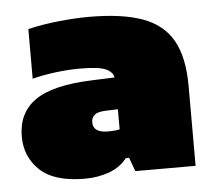

<svg xmlns="http://www.w3.org/2000/svg" viewBox="-40 -795 608 543"><g transform="rotate(-5 263.5 -523.5)"><path d="M180.5 -296Q93.5 -296 53 -334.2Q12.5 -372.5 12.5 -430Q12.5 -497.5 62.2 -532.5Q112 -567.5 224 -571.5L288.5 -574Q285.5 -590 265.8 -598.8Q246 -607.5 192 -607.5Q160.5 -607.5 124.2 -603Q88 -598.5 57.5 -590.5V-731.5Q99.5 -741.5 145.8 -746.2Q192 -751 231.5 -751Q325 -751 383 -730Q441 -709 468 -661Q495 -613 495 -531.5V-305H324L309.5 -344H300.5Q280.5 -318.5 248.5 -307.2Q216.5 -296 180.5 -296ZM214.5 -453Q214.5 -423.5 256.5 -423.5Q263 -423.5 272.2 -424Q281.5 -424.5 290 -426.5V-483.5L257.5 -482.5Q233.5 -482 224 -474.2Q214.5 -466.5 214.5 -453Z"/></g></svg>

Font: Encode Sans SmExp Black
Style: Regular
Weight: 900
Width: 6
Designer: Multiple Designers
Foundry: Impallari Type
Version: Version 3.002; ttfautohint (v1.8.3) -l 8 -r 50 -G 200 -x 14 